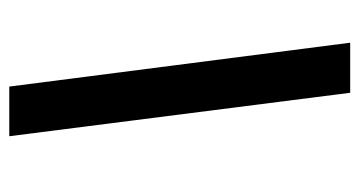

<svg xmlns="http://www.w3.org/2000/svg" viewBox="-199 -562 768 410"><g transform="rotate(-90 185.0 -357.0)"><path d="M191.9 6.8 99.1 -721.2H205.1L298.8 6.8Z"/></g></svg>

Font: Open Sans Condensed
Style: Italic
Weight: 400
Width: 3
Italic angle: -12°
Designer: Monotype Design Team
Foundry: Monotype Imaging Inc.
Version: Version 3.000